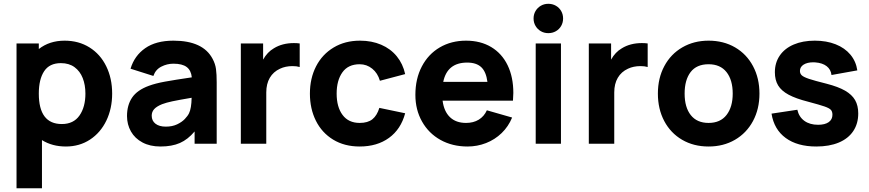

<svg xmlns="http://www.w3.org/2000/svg" viewBox="-20 -774 4682 1034"><path d="M584 -270Q584 -189.5 552.8 -124.5Q521.5 -59.5 464.8 -22.2Q408 15 335 15Q261 15 206 -19.5V240H69V-540H189V-510Q246.5 -555 328 -555Q404 -555 462.2 -518.5Q520.5 -482 552.2 -417Q584 -352 584 -270ZM440 -270Q440 -316.5 425.5 -353.5Q411 -390.5 381.5 -412.2Q352 -434 308 -434Q246.5 -434 217.8 -390.5Q189 -347 189 -270Q189 -106 313 -106Q376 -106 408 -151.8Q440 -197.5 440 -270Z M1147 -330V0H1028V-66Q992 -23 949 -4Q906 15 844 15Q788 15 747.2 -6.8Q706.5 -28.5 685.2 -66Q664 -103.5 664 -149Q664 -208 691.5 -248.5Q719 -289 782 -312Q817 -325 867.5 -334.2Q918 -343.5 1013 -357.5Q1009 -395.5 985.2 -413.2Q961.5 -431 914 -431Q879.5 -431 848.5 -415Q817.5 -399 806 -365L683 -404Q704 -474 762 -514.5Q820 -555 914 -555Q1073.5 -555 1125 -457Q1139.5 -430 1143.2 -402.2Q1147 -374.5 1147 -330ZM1012 -247.5Q941.5 -235.5 908.5 -228.5Q875.5 -221.5 853 -213Q823.5 -201 810.2 -186.2Q797 -171.5 797 -151Q797 -123.5 817.2 -107.8Q837.5 -92 873 -92Q907.5 -92 933.5 -104.2Q959.5 -116.5 975.2 -133Q991 -149.5 998 -164Q1011 -190.5 1012 -247.5Z M1563 -542Q1580 -542 1594 -540V-413Q1578.5 -418 1555.5 -418Q1517.5 -418 1488 -404Q1452 -387.5 1433 -355Q1414 -322.5 1414 -276V0H1277V-540H1397V-453Q1419.5 -493.5 1455 -514Q1500.5 -542 1563 -542Z M1649 -270Q1649 -352 1682.2 -416.8Q1715.5 -481.5 1776.8 -518.2Q1838 -555 1919 -555Q1982 -555 2032.8 -533.2Q2083.5 -511.5 2116.8 -470.8Q2150 -430 2162 -375L2026 -339Q2014 -380.5 1984.5 -404.2Q1955 -428 1917 -428Q1855 -428 1824 -384.5Q1793 -341 1793 -270Q1793 -197.5 1825 -154.8Q1857 -112 1917 -112Q1961 -112 1985.8 -132Q2010.5 -152 2023 -193L2162 -164Q2139 -78 2075 -31.5Q2011 15 1917 15Q1835 15 1774.2 -22Q1713.5 -59 1681.2 -123.8Q1649 -188.5 1649 -270Z M2363.5 -232Q2371 -174 2403.2 -143Q2435.5 -112 2490 -112Q2529.5 -112 2558.2 -129.5Q2587 -147 2602 -180L2738 -141Q2718 -92.5 2681.5 -57.2Q2645 -22 2597.5 -3.5Q2550 15 2498 15Q2416 15 2352.2 -20.5Q2288.5 -56 2252.8 -119.5Q2217 -183 2217 -263Q2217 -350 2251.8 -416.2Q2286.5 -482.5 2348.5 -518.8Q2410.5 -555 2490 -555Q2568 -555 2625.5 -520.5Q2683 -486 2713.8 -422.5Q2744.5 -359 2744.5 -273.5Q2744.5 -260 2742.5 -232ZM2367 -333H2605Q2598 -387.5 2571.8 -412.2Q2545.5 -437 2496 -437Q2388.5 -437 2367 -333Z M3001 0H2865V-540H3001ZM2853.5 -674.5Q2853.5 -696.5 2864 -714.5Q2874.5 -732.5 2892.5 -743Q2910.5 -753.5 2933 -753.5Q2955.5 -753.5 2973.8 -743Q2992 -732.5 3002.2 -714.5Q3012.5 -696.5 3012.5 -674.5Q3012.5 -652.5 3002.2 -634.5Q2992 -616.5 2973.8 -606Q2955.5 -595.5 2933 -595.5Q2910.5 -595.5 2892.5 -606Q2874.5 -616.5 2864 -634.5Q2853.5 -652.5 2853.5 -674.5Z M3437 -542Q3454 -542 3468 -540V-413Q3452.5 -418 3429.5 -418Q3391.5 -418 3362 -404Q3326 -387.5 3307 -355Q3288 -322.5 3288 -276V0H3151V-540H3271V-453Q3293.5 -493.5 3329 -514Q3374.5 -542 3437 -542Z M3523 -270Q3523 -353.5 3557.8 -418.2Q3592.5 -483 3654.8 -519Q3717 -555 3796 -555Q3876.5 -555 3938.8 -518.8Q4001 -482.5 4035.5 -417.5Q4070 -352.5 4070 -270Q4070 -187 4035.2 -122.2Q4000.5 -57.5 3938.2 -21.2Q3876 15 3796 15Q3715.5 15 3653.5 -21.2Q3591.5 -57.5 3557.2 -122.2Q3523 -187 3523 -270ZM3926 -270Q3926 -343.5 3892.5 -385.8Q3859 -428 3796 -428Q3731.5 -428 3699.2 -385.8Q3667 -343.5 3667 -270Q3667 -196 3700.2 -154Q3733.5 -112 3796 -112Q3859.5 -112 3892.8 -155Q3926 -198 3926 -270Z M4135 -162 4274 -183Q4282.5 -144.5 4311.8 -123.2Q4341 -102 4386 -102Q4422.5 -102 4442.8 -116.2Q4463 -130.5 4463 -156Q4463 -173 4454.8 -182.2Q4446.5 -191.5 4420.8 -200.5Q4395 -209.5 4333 -226Q4266 -243 4227 -264Q4188 -285 4170.5 -314Q4153 -343 4153 -385Q4153 -436.5 4179.5 -475Q4206 -513.5 4254.5 -534.2Q4303 -555 4368 -555Q4431 -555 4480.2 -535.5Q4529.5 -516 4559.8 -479.8Q4590 -443.5 4597 -395L4458 -370Q4454.5 -400 4432 -417.5Q4409.5 -435 4371 -438L4360.5 -438.5Q4327.5 -438.5 4307.8 -426Q4288 -413.5 4288 -392Q4288 -377.5 4298 -368.2Q4308 -359 4337 -349.2Q4366 -339.5 4432 -323Q4494 -307 4531 -285.8Q4568 -264.5 4585 -235Q4602 -205.5 4602 -163Q4602 -108 4575 -67.8Q4548 -27.5 4497 -6.2Q4446 15 4376 15Q4274 15 4211.2 -31Q4148.5 -77 4135 -162Z"/></svg>

Font: Hauora ExtraBold
Style: Regular
Weight: 800
Designer: Wayne Shih
Foundry: WCYS
Version: Version 1.001